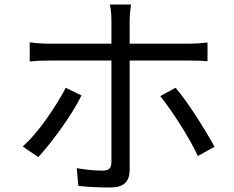

<svg xmlns="http://www.w3.org/2000/svg" viewBox="-20 -804 1040 853"><path d="M556 -713V-527V-469V-384V-285V-188V-105V-50Q556 -10 535.5 9.5Q515 29 470 29Q393 29 328 22L321 -57Q382 -46 436 -46Q457 -46 466 -55Q475 -64 475 -84V-132V-212V-308V-404V-482V-527V-713Q475 -731 473 -752Q471 -773 468 -784H562Q556 -740 556 -713ZM197 -610H448H569H682H771H820Q860 -610 902 -615V-532Q875 -535 821 -535H570H450H338H248H198Q149 -535 112 -531V-616Q156 -610 197 -610ZM150 -106 81 -153Q133 -200 186 -275Q239 -350 272 -414L342 -380Q311 -317 255 -238Q199 -159 150 -106ZM933 -152 859 -111Q831 -171 783 -247Q735 -323 692 -377L760 -414Q800 -367 849 -291.5Q898 -216 933 -152Z"/></svg>

Font: Merged Yaku Han JP
Style: Regular
Weight: 400
Designer: Ryoko NISHIZUKA 西塚涼子 (kana, bopomofo & ideographs); Paul D. Hunt (Latin, Greek & Cyrillic); Sandoll Communications 산돌커뮤니
Foundry: Adobe
Version: Version 2.004